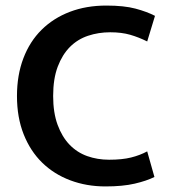

<svg xmlns="http://www.w3.org/2000/svg" viewBox="-20 -660 606 690"><path d="M372 -86Q419 -86 451 -94Q483 -102 509 -116L535 -24Q507 -10 464 0Q421 10 359 10Q291 10 232.5 -12Q174 -34 131.5 -75.5Q89 -117 65 -177.5Q41 -238 41 -315Q41 -390 64 -450.5Q87 -511 129.5 -553Q172 -595 231 -617.5Q290 -640 362 -640Q426 -640 467 -629Q508 -618 537 -603L509 -511Q479 -526 448 -535Q417 -544 376 -544Q334 -544 296.5 -531.5Q259 -519 231.5 -491.5Q204 -464 187.5 -420.5Q171 -377 171 -315Q171 -255 187 -211.5Q203 -168 230 -140Q257 -112 293.5 -99Q330 -86 372 -86Z"/></svg>

Font: Mukta Vaani SemiBold
Style: Regular
Weight: 600
Designer: Noopur Datye, Girish Dalvi, Yashodeep Gholap, Pallavi Karambelkar
Foundry: Ek Type
Version: Version 2.538;PS 1.000;hotconv 16.6.51;makeotf.lib2.5.65220;